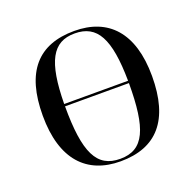

<svg xmlns="http://www.w3.org/2000/svg" viewBox="-103 -654 784 771"><g transform="rotate(-20 288.5 -268.0)"><path d="M287 10C441 10 522 -81 522 -269C522 -456 434 -546 290 -546C135 -546 55 -456 55 -269C55 -81 143 10 287 10ZM425 -284H152C154 -465 193 -536 288 -536C384 -536 423 -465 425 -284ZM289 0C189 0 152 -76 152 -274H425C425 -80 391 0 289 0Z"/></g></svg>

Font: Noto Serif Display
Style: Regular
Weight: 400
Designer: Monotype Design Team
Foundry: Monotype Imaging Inc.
Version: Version 2.009